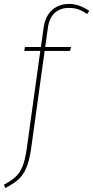

<svg xmlns="http://www.w3.org/2000/svg" viewBox="-59 -757 472 972"><path d="M183 -614 170 -519H301L295 -499H167L98 -1Q89 59 73.5 94.5Q58 130 34 151.5Q10 173 -32 195L-39 178Q-2 158 19.5 138.5Q41 119 54.5 86.5Q68 54 76 -2L145 -499H64L67 -519H148L162 -617Q170 -675 204.5 -706Q239 -737 291 -737Q318 -737 342.5 -728Q367 -719 393 -702L382 -686Q357 -703 336.5 -710Q316 -717 290 -717Q246 -717 218 -691.5Q190 -666 183 -614Z"/></svg>

Font: Fira Sans Condensed Thin
Style: Italic
Weight: 250
Width: 3
Italic angle: -8°
Designer: Carrois Corporate & Edenspiekermann AG
Foundry: Carrois Corporate GbR & Edenspiekermann AG
Version: Version 4.203